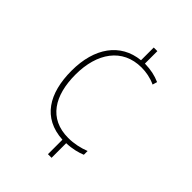

<svg xmlns="http://www.w3.org/2000/svg" viewBox="-213 -826 938 938"><g transform="rotate(45 256.0 -357.0)"><path d="M313 -638V-724H288V-636C159 -623 84 -518 84 -360C84 -204 148 -98 291 -90V10H316V-91C357 -92 393 -102 417 -112V-138C384 -125 345 -116 305 -116C171 -116 111 -216 111 -360C111 -509 183 -613 315 -613C346 -613 380 -607 412 -592L419 -616C387 -630 356 -637 313 -638Z"/></g></svg>

Font: Noto Sans Gujarati UI SemiCondensed Thin
Style: Regular
Weight: 100
Width: 4
Designer: Jelle Bosma - Monotype Design Team, Universal Thirst
Foundry: Monotype Imaging Inc.
Version: Version 2.106